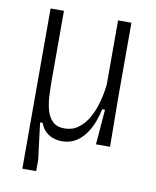

<svg xmlns="http://www.w3.org/2000/svg" viewBox="-78 -580 643 793"><g transform="rotate(10 243.5 -184.0)"><path d="M70 152V-520H126V-228Q126 -199 127.5 -166.5Q129 -134 136.5 -105.5Q144 -77 162 -59.5Q180 -42 212 -42Q245 -42 269.5 -60Q294 -78 311 -107.5Q328 -137 338.5 -174.5Q349 -212 353 -251V-520H409V-208L411 0H352L364 -147H352Q341 -95 321 -60Q301 -25 273.5 -6.5Q246 12 209 12Q194 12 176 6.5Q158 1 143 -12.5Q128 -26 120 -49H109L128 104V152Z"/></g></svg>

Font: Bricolage Grotesque SemiCondensed ExtraLight
Style: Regular
Weight: 250
Width: 4
Designer: Mathieu Triay
Foundry: Atelier Triay
Version: Version 1.000;gftools[0.9.30]